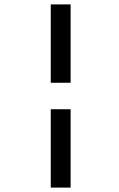

<svg xmlns="http://www.w3.org/2000/svg" viewBox="-20 -785 540 870"><path d="M210 -765H300V-410H210ZM210 -290H300V65H210Z"/></svg>

Font: SVN-Bebas Neue
Style: Bold
Weight: 700
Designer: Ryoichi Tsunekawa
Foundry: Ryoichi Tsunekawa
Version: Version 1.300; ttfautohint (v1.7.9-c794)